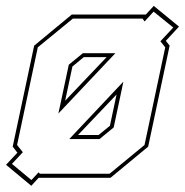

<svg xmlns="http://www.w3.org/2000/svg" viewBox="-24 -588 612 635"><path d="M79.5 26.5 -4 -43 33.5 -83 18 -103 89 -437 213.5 -540H458.5L484.5 -568.5L568 -500L524.5 -453L537 -437L466 -103L341.5 0H104L101.5 2.5ZM80 7.5 103.5 -18 108 -13.5H338.5L454 -108.5L522.5 -431.5L506.5 -451.5L549 -497L484 -549.5L454 -517L447.5 -526.5H217L101 -431.5L32.5 -108.5L51.5 -84.5L15.5 -46ZM169 -212.5 176.5 -247 203.5 -374 250 -412H357.5ZM191.5 -255 328.5 -399H253L215.5 -368ZM352 -166.5 305 -128H205L384 -318L377.5 -286.5ZM234 -141.5H302L339.5 -172L361.5 -275.5Z"/></svg>

Font: Tourney Condensed Thin
Style: Italic
Weight: 100
Width: 3
Italic angle: -12°
Designer: Tyler Finck
Foundry: Etcetera Type Co
Version: Version 1.010; ttfautohint (v1.8.3)